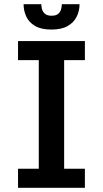

<svg xmlns="http://www.w3.org/2000/svg" viewBox="-20 -896 490 916"><path d="M66 0V-91H165V-609H66V-700H385V-609H286V-91H385V0ZM225 -755Q176.5 -755 147.2 -772.2Q118 -789.5 105.2 -817.2Q92.5 -845 92.5 -876H177Q177 -866 180.2 -853Q183.5 -840 194.2 -830.5Q205 -821 226 -821Q248 -821 258.2 -830.5Q268.5 -840 271.8 -853Q275 -866 275 -876H359.5Q359.5 -845 346.2 -817.2Q333 -789.5 303.5 -772.2Q274 -755 225 -755Z"/></svg>

Font: Trispace Condensed Medium
Style: Regular
Weight: 500
Width: 3
Designer: Tyler Finck
Foundry: Etcetera Type Company
Version: Version 1.210; ttfautohint (v1.8.3)